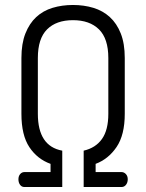

<svg xmlns="http://www.w3.org/2000/svg" viewBox="-20 -751 587 771"><path d="M316 -146Q364 -157 389.5 -193Q415 -229 415 -294V-518Q415 -596 377.5 -633Q340 -670 273 -670Q206 -670 169 -633Q132 -596 132 -518V-294Q132 -164 230 -146V0H78Q67 0 60.5 -9Q54 -18 54 -31Q54 -44 61 -52Q68 -60 78 -60H183V-93Q130 -112 98 -160Q66 -208 66 -294V-518Q66 -576 82 -616.5Q98 -657 125.5 -682.5Q153 -708 191 -719.5Q229 -731 273 -731Q317 -731 355 -719.5Q393 -708 421 -682.5Q449 -657 465 -616.5Q481 -576 481 -518V-294Q481 -209 448 -160.5Q415 -112 364 -93V-60H468Q478 -60 485.5 -52Q493 -44 493 -31Q493 -18 486 -9Q479 0 468 0H316Z"/></svg>

Font: AkaAcidDosis
Style: Regular
Weight: 400
Designer: Edgar Tolentino, Pablo Impallari, Igino Marini, Aka-Acid
Foundry: Edgar Tolentino, Pablo Impallari, Igino Marini, Cyberella
Version: Version 1.007